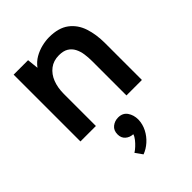

<svg xmlns="http://www.w3.org/2000/svg" viewBox="-236 -653 1071 1071"><g transform="rotate(-45 300.0 -117.5)"><path d="M59 0V-527H173L180 -460Q201 -488 229 -504Q257 -520 288 -527.5Q319 -535 346 -535Q421 -535 464.5 -502Q508 -469 526 -414Q544 -359 544 -291V0H422V-271Q422 -300 418 -327.5Q414 -355 402.5 -377Q391 -399 370 -412Q349 -425 314 -425Q271 -425 241 -402Q211 -379 196 -340.5Q181 -302 181 -253V0ZM257 300 227 258Q240 250 254 237Q268 224 280 209Q292 194 296 180Q270 179 251.5 163Q233 147 233 119Q233 87 254 70.5Q275 54 302 54Q338 54 356 80Q374 106 374 142Q373 178 356.5 210Q340 242 313.5 265.5Q287 289 257 300Z"/></g></svg>

Font: Onest SemiBold
Style: Regular
Weight: 600
Designer: Dmitri Voloshin, Andrey Kudryavtsev
Foundry: Dmitri Voloshin, Andrey Kudryavtsev
Version: Version 1.000;gftools[0.9.33]